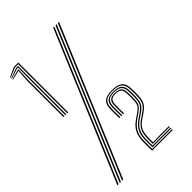

<svg xmlns="http://www.w3.org/2000/svg" viewBox="-237 -889 979 979"><g transform="rotate(-45 252.0 -400.0)"><path d="M86 -440V-794.2H62.8L9.5 -772.5L9 -776.5L60.2 -800H92.8V-440ZM58.5 -440V-702.2L63.2 -769H61.8L11.8 -757.5L11 -761.2L64 -775.2H69L65.2 -706.8V-440ZM72.2 -440V-711.2L73.8 -783.2H67.5L10.5 -765L10 -768.5L65 -788.5H79.5L79 -715.8V-440ZM24 0 360.8 -800H369L32.2 0ZM7 0 344 -800H352.2L15.5 0ZM40.8 0 377.5 -800H386L49.2 0ZM284.2 -21.5Q283.8 -29.5 283.8 -40.9Q283.8 -52.2 284.2 -66.8Q285 -88.2 290.4 -103.9Q295.8 -119.5 305.6 -131.2Q315.5 -143 329.5 -152.5L351.5 -167.5Q374 -182.5 385.1 -196.6Q396.2 -210.8 399 -236Q400 -246.8 400.1 -268.4Q400.2 -290 399.5 -302.2Q398 -330.8 382.5 -344.4Q367 -358 329.5 -358Q294.5 -358 279.4 -345.1Q264.2 -332.2 263 -302.8Q262.2 -284 262.6 -272.1Q263 -260.2 263.5 -235.2H256.5Q256.2 -257.2 255.9 -271.8Q255.5 -286.2 256 -303Q257.5 -335.2 274.5 -349.2Q291.5 -363.2 329.5 -363.2Q369.5 -363.2 387.2 -348.9Q405 -334.5 406.5 -302.2Q407 -294 407 -280.4Q407 -266.8 406.8 -254.1Q406.5 -241.5 405.8 -235.2Q403 -208.5 391.1 -193.5Q379.2 -178.5 354.8 -162L333 -147.2Q319.2 -138 310.1 -127Q301 -116 296.4 -101.5Q291.8 -87 291.2 -67.2Q291 -55.5 291 -45.9Q291 -36.2 291 -26.8L336.5 -28H406.8V-22.2H329ZM257.2 0Q256.8 -19.8 256.6 -35Q256.5 -50.2 256.8 -67.5Q257.5 -91.2 263.5 -110.1Q269.5 -129 282.5 -144.6Q295.5 -160.2 316 -174L338 -189Q354.5 -200 362.4 -210.1Q370.2 -220.2 372 -239.2Q373 -247.8 373 -269Q373 -290.2 372.2 -301.2Q371 -320.5 361.1 -328.9Q351.2 -337.2 329.5 -337.2Q309 -337.2 300.4 -328.9Q291.8 -320.5 290.5 -302Q289.8 -283.8 290.2 -270.9Q290.8 -258 291 -235.2H284.2Q284 -254 283.5 -269.5Q283 -285 283.8 -302Q284.8 -323.5 295.2 -333Q305.8 -342.5 329.5 -342.5Q354.8 -342.5 366.1 -333Q377.5 -323.5 378.8 -301.8Q379.8 -288.2 379.6 -267.6Q379.5 -247 378.8 -239.5Q376.8 -219 368.4 -207.9Q360 -196.8 341.2 -183.8L319.5 -168.8Q301.5 -156.5 289.2 -142.2Q277 -128 270.6 -109.9Q264.2 -91.8 263.8 -67.8Q263.5 -50.2 263.5 -35.9Q263.5 -21.5 264 -5.8H406.8V0ZM270.8 -10.8Q270.2 -24 270.2 -37.5Q270.2 -51 270.5 -67Q271 -90.2 277 -107.6Q283 -125 294.4 -138.5Q305.8 -152 322.8 -163.5L344.8 -178.2Q364.5 -192 373.9 -204.1Q383.2 -216.2 385.2 -237.2Q386.2 -246.8 386.4 -268.6Q386.5 -290.5 385.8 -301.8Q384.2 -326.2 371.2 -337Q358.2 -347.8 329.5 -347.8Q302.2 -347.8 290.1 -337Q278 -326.2 276.8 -302Q276 -287.8 276.5 -272.4Q277 -257 277.2 -235.2H270.5Q270 -254.8 269.6 -271.1Q269.2 -287.5 270 -302.5Q271.2 -329.5 285 -341.1Q298.8 -352.8 329.5 -352.8Q362.5 -352.8 376.9 -340.8Q391.2 -328.8 392.8 -301Q393.2 -293.8 393.4 -280.5Q393.5 -267.2 393.1 -254.8Q392.8 -242.2 392 -237Q389.5 -215 380.2 -201.9Q371 -188.8 348 -173L326 -158Q310.2 -147.5 299.6 -134.8Q289 -122 283.4 -105.4Q277.8 -88.8 277.2 -66.5Q277 -54 277 -39.5Q277 -25 277.5 -16.5L322.2 -16.8H406.8V-11H317.2Z"/></g></svg>

Font: Big Shoulders Inline Text Thin ExtraLight
Style: Regular
Weight: 250
Version: Version 2.002